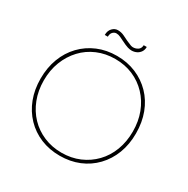

<svg xmlns="http://www.w3.org/2000/svg" viewBox="-189 -1021 1177 1200"><g transform="rotate(30 399.0 -421.0)"><path d="M399 10Q324 10 261 -16Q198 -42 151.5 -90.5Q105 -139 80 -204.5Q55 -270 55 -349Q55 -428 80 -494Q105 -560 151.5 -608.5Q198 -657 261 -683.5Q324 -710 399 -710Q474 -710 537 -683.5Q600 -657 646.5 -609Q693 -561 718 -495Q743 -429 743 -349Q743 -270 718 -204.5Q693 -139 646.5 -90.5Q600 -42 537 -16Q474 10 399 10ZM399 -12Q469 -12 527.5 -37Q586 -62 629.5 -107Q673 -152 696.5 -214Q720 -276 720 -349Q720 -423 696.5 -484.5Q673 -546 629.5 -592Q586 -638 527.5 -663Q469 -688 399 -688Q330 -688 271 -663Q212 -638 169 -592Q126 -546 102 -484.5Q78 -423 78 -349Q78 -276 102 -214Q126 -152 169 -107Q212 -62 271 -37Q330 -12 399 -12ZM459 -784Q447 -784 431 -788.5Q415 -793 377 -812Q371 -815 355.5 -822.5Q340 -830 325 -830Q311 -830 299.5 -818.5Q288 -807 288 -785H266Q266 -816 283.5 -834Q301 -852 323 -852Q347 -852 368 -842Q389 -832 407 -823Q431 -812 440.5 -809Q450 -806 457 -806Q476 -806 492 -816.5Q508 -827 509 -851H531Q531 -830 521 -815Q511 -800 494.5 -792Q478 -784 459 -784Z"/></g></svg>

Font: Lexend Deca Thin
Style: Regular
Weight: 250
Designer: Bonnie Shaver-Troup, Thomas Jockin
Foundry: Lexend
Version: Version 1.007